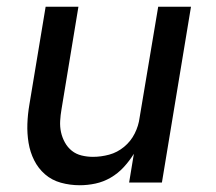

<svg xmlns="http://www.w3.org/2000/svg" viewBox="-20 -540 640 568"><path d="M216 8Q187 8 160 0.5Q133 -7 113 -24.5Q93 -42 81 -66Q69 -90 64.5 -117.5Q60 -145 61 -173.5Q62 -202 67 -231L115 -520H212L162 -217Q159 -200 158 -182.5Q157 -165 160.5 -149Q164 -133 172 -118.5Q180 -104 192.5 -94Q205 -84 221.5 -80Q238 -76 255 -76Q279 -76 303 -82.5Q327 -89 347 -105.5Q367 -122 378.5 -145Q390 -168 393 -192L448 -520H545L459 0H362L376 -85Q363 -64 346 -45.5Q329 -27 307.5 -14.5Q286 -2 262.5 3Q239 8 216 8Z"/></svg>

Font: Iosevka Md Ex Obl
Style: Regular
Weight: 500
Width: 7
Italic angle: -9°
Monospace: yes
Designer: Belleve Invis
Foundry: Belleve Invis
Version: Version 32.5.0; ttfautohint (v1.8.4)